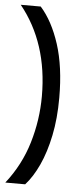

<svg xmlns="http://www.w3.org/2000/svg" viewBox="-56 -775 348 857"><g transform="rotate(5 118.0 -347.0)"><path d="M91 51.5H2Q69.5 -34.5 100.2 -137.2Q131 -240 131 -346.5Q131 -585 1.5 -745H91Q144.5 -685 176.8 -585Q209 -485 209 -346.5Q209 -253 193.2 -176.8Q177.5 -100.5 151 -43Q124.5 14.5 91 51.5Z"/></g></svg>

Font: Acari Sans Neue SemiBold
Style: Regular
Weight: 600
Designer: Alfredo Marco Pradil (font), Cristiano Sobral (main changes)
Foundry: Hanken Design Co. (font), Cristiano Sobral (main changes)
Version: Version 2.459;March 19, 2022;FontCreator 14.0.0.2808 64-bit;